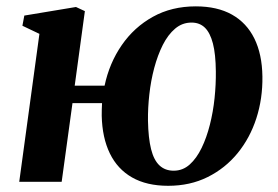

<svg xmlns="http://www.w3.org/2000/svg" viewBox="-20 -572 876 604"><path d="M215 -302.5H309Q324 -373.5 363 -430Q402 -486.5 461 -519.2Q520 -552 596 -552Q663.5 -552 709.8 -526Q756 -500 780.2 -450.8Q804.5 -401.5 805.5 -331.5Q806.5 -262 786.5 -200Q766.5 -138 727.5 -90.2Q688.5 -42.5 633.2 -15Q578 12.5 509 12.5Q441.5 12.5 395.5 -13.8Q349.5 -40 325.5 -89.5Q301.5 -139 300 -208Q300 -218 300.2 -228Q300.5 -238 301 -247.5H208L174 0H40.5L104 -465.5L50.5 -491L56.5 -523L219 -550L247 -537ZM582.5 -501Q553.5 -501 531 -482Q508.5 -463 492.2 -430.8Q476 -398.5 465.2 -358.2Q454.5 -318 449.8 -275Q445 -232 445.5 -192.5Q446.5 -138 455.2 -103Q464 -68 481.8 -51.5Q499.5 -35 526.5 -35Q555 -35 576.8 -54.5Q598.5 -74 614.2 -106.5Q630 -139 640.2 -179.5Q650.5 -220 655 -263.5Q659.5 -307 659 -347.5Q658.5 -401.5 649.8 -435.2Q641 -469 624.5 -485Q608 -501 582.5 -501Z"/></svg>

Font: Merriweather 60pt
Style: Bold Italic
Weight: 700
Italic angle: -7.8°
Version: Version 2.101